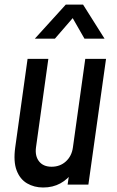

<svg xmlns="http://www.w3.org/2000/svg" viewBox="-20 -800 508 832"><path d="M167 12.5Q128 12.5 97.2 -5.5Q66.5 -23.5 52 -61.8Q37.5 -100 46 -161.5L99.5 -545H189.5L136 -161.5Q131 -124 149.2 -100.8Q167.5 -77.5 203.5 -77.5Q240.5 -77.5 265.8 -100.8Q291 -124 296 -161.5L349.5 -545H439.5L363 0H273L284 -76L296.5 -56Q274.5 -23.5 241.8 -5.5Q209 12.5 167 12.5ZM131 -632.5 265 -780H340L433 -632.5H346L295 -721.5L218 -632.5Z"/></svg>

Font: Mohave Light Medium
Style: Italic
Weight: 500
Italic angle: -8°
Version: Version 2.003